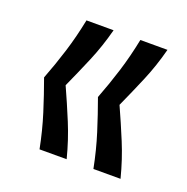

<svg xmlns="http://www.w3.org/2000/svg" viewBox="-79 -524 505 519"><g transform="rotate(20 174.0 -264.5)"><path d="M86 -79Q76 -130 61.5 -176Q47 -222 31 -266Q48 -310 62 -355Q76 -400 86 -450H164Q151 -400 132 -355Q113 -310 93 -266Q113 -222 132 -176Q151 -130 164 -79ZM241 -79Q231 -130 216.5 -176Q202 -222 186 -266Q203 -310 217 -355Q231 -400 241 -450H319Q306 -400 287 -355Q268 -310 248 -266Q268 -222 287 -176Q306 -130 319 -79Z"/></g></svg>

Font: Bricolage Grotesque 48pt Condensed ExtraBold Light
Style: Regular
Weight: 300
Version: Version 1.000;gftools[0.9.30]